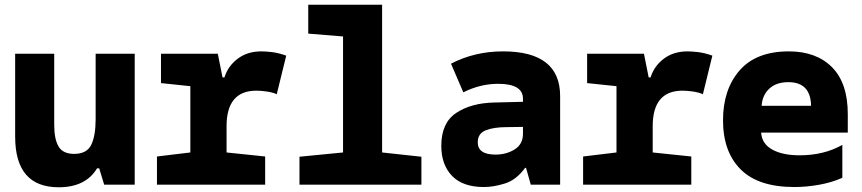

<svg xmlns="http://www.w3.org/2000/svg" viewBox="-20 -780 3640 811"><path d="M390 -69H399L420 0H549V-553H384V-277Q384 -207 365.5 -168.5Q347 -130 293 -130Q246 -130 227.5 -161Q209 -192 209 -253V-553H44V-203Q44 11 228 11Q342 11 390 -69Z M1100 0V-119L937 -136V-247Q937 -397 1063 -397Q1082 -397 1106.5 -393.5Q1131 -390 1149 -382L1189 -545Q1155 -557 1128 -560Q1101 -563 1084 -563Q1025 -563 984 -532Q943 -501 928 -453H920L900 -553H660V-429L784 -416V-136L643 -119V0Z M1760 0V-118L1594 -136V-760H1282V-638L1429 -626V-136L1245 -118V0Z M1998 -179Q1998 -216 2031.5 -229.5Q2065 -243 2120 -243L2189 -244V-215Q2189 -171 2154 -149Q2119 -127 2073 -127Q1998 -127 1998 -179ZM2198 -71H2202L2222 0H2346V-374Q2346 -563 2105 -563Q1985 -563 1885 -511L1937 -390Q2009 -426 2084 -426Q2189 -426 2189 -363V-350L2068 -347Q1970 -345 1907 -303Q1844 -261 1844 -164Q1844 -84 1889.5 -37Q1935 10 2024 10Q2065 10 2113 -5Q2161 -20 2198 -71Z M2900 0V-119L2737 -136V-247Q2737 -397 2863 -397Q2882 -397 2906.5 -393.5Q2931 -390 2949 -382L2989 -545Q2955 -557 2928 -560Q2901 -563 2884 -563Q2825 -563 2784 -532Q2743 -501 2728 -453H2720L2700 -553H2460V-429L2584 -416V-136L2443 -119V0Z M3538 -29V-168Q3460 -124 3358 -124Q3285 -124 3241.5 -148.5Q3198 -173 3195 -220H3561V-298Q3561 -429 3494.5 -496Q3428 -563 3312 -563Q3174 -563 3104 -482.5Q3034 -402 3034 -272Q3034 -139 3108.5 -64.5Q3183 10 3335 10Q3386 10 3439.5 0.5Q3493 -9 3538 -29ZM3310 -433Q3404 -433 3406 -333H3197Q3200 -378 3229.5 -405.5Q3259 -433 3310 -433Z"/></svg>

Font: Noto Sans Mono UI ExtraBold
Style: Regular
Weight: 800
Designer: Monotype Design team
Foundry: Monotype Imaging Inc.
Version: 1.000